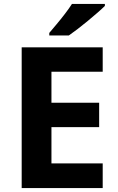

<svg xmlns="http://www.w3.org/2000/svg" viewBox="-20 -954 600 974"><path d="M501 0H90V-714H501V-590H241V-433H483V-309H241V-125H501ZM512 -924Q498 -910 475 -890Q452 -870 425.5 -848Q399 -826 373.5 -806.5Q348 -787 329 -774H230V-787Q246 -806 267.5 -831.5Q289 -857 310 -884.5Q331 -912 345 -934H512Z"/></svg>

Font: Noto Sans Ethiopic
Style: Bold
Weight: 700
Designer: Monotype Design Team
Foundry: Monotype Imaging Inc.
Version: Version 2.102; ttfautohint (v1.8.4.7-5d5b)